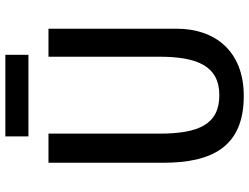

<svg xmlns="http://www.w3.org/2000/svg" viewBox="-124 -766 908 699"><g transform="rotate(-90 329.5 -417.0)"><path d="M479 -767H182V-851H479ZM574 -228C574 -88 493 17 329 17C143 17 86 -100 86 -276V-694H192V-290C192 -147 226 -72 332 -72C439 -72 472 -154 472 -290V-694H574Z"/></g></svg>

Font: Repo Medium
Style: Regular
Weight: 500
Designer: Stefan Peev
Foundry: Context Ltd
Version: Version 1.502